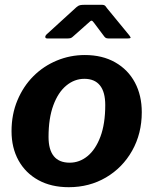

<svg xmlns="http://www.w3.org/2000/svg" viewBox="-20 -769 639 799"><path d="M266 10Q193 10 139.5 -19.5Q86 -49 57 -101.5Q28 -154 28 -223Q28 -293 52.5 -351.5Q77 -410 119 -452Q161 -494 216.5 -517Q272 -540 333 -540Q406 -540 459.5 -509.5Q513 -479 541.5 -425.5Q570 -372 570 -302Q570 -213 530 -142Q490 -71 421 -30.5Q352 10 266 10ZM270 -92Q311 -92 344.5 -119.5Q378 -147 398 -200.5Q418 -254 418 -332Q418 -386 396 -413.5Q374 -441 331 -441Q290 -441 256 -413Q222 -385 202 -331Q182 -277 182 -199Q182 -146 204 -119Q226 -92 270 -92ZM411 -621 372 -673Q365 -683 361 -683Q357 -683 347 -673L285 -618Q279 -612 274 -610.5Q269 -609 261 -609H177Q169 -609 168.5 -614.5Q168 -620 173 -625L298 -739Q306 -746 313 -747.5Q320 -749 332 -749H404Q414 -749 418.5 -744Q423 -739 426 -734L518 -622Q525 -613 523 -611Q521 -609 511 -609H431Q423 -609 419 -612Q415 -615 411 -621Z"/></svg>

Font: Libre Franklin Thin
Style: Bold Italic
Weight: 700
Italic angle: -8°
Version: Version 3.000